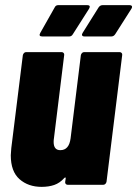

<svg xmlns="http://www.w3.org/2000/svg" viewBox="-20 -720 534 748"><path d="M308 -517H446Q451 -517 454 -513.5Q457 -510 456 -505L395 -12Q394 -7 390.5 -3.5Q387 0 382 0H244Q239 0 236 -3.5Q233 -7 234 -12L236 -25Q236 -32 230 -26Q213 -7 191.5 0.5Q170 8 142 8Q90 8 56 -22Q22 -52 22 -115Q22 -123 24 -143L69 -505Q70 -510 73.5 -513.5Q77 -517 82 -517H220Q225 -517 228 -513.5Q231 -510 230 -505L190 -180Q189 -175 189 -167Q189 -135 215 -135Q249 -135 255 -181L295 -505Q296 -510 299.5 -513.5Q303 -517 308 -517ZM137 -592 193 -691Q197 -700 207 -700H320Q327 -700 329 -696.5Q331 -693 327 -686L264 -587Q259 -578 250 -578H144Q137 -578 135 -581.5Q133 -585 137 -592ZM302 -592 364 -691Q370 -700 380 -700H485Q491 -700 493.5 -696.5Q496 -693 492 -686L429 -587Q423 -578 414 -578H309Q302 -578 300 -582Q298 -586 302 -592Z"/></svg>

Font: Barlow Condensed ExtraBold
Style: Italic
Weight: 800
Width: 3
Italic angle: -7°
Designer: Jeremy Tribby
Foundry: Tribby Type
Version: Version 1.408